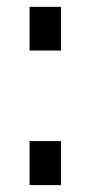

<svg xmlns="http://www.w3.org/2000/svg" viewBox="-20 -538 263 558"><path d="M65.9 -391.1V-518.1H157.2V-391.1ZM65.9 0V-127.9H157.2V0Z"/></svg>

Font: Rawline SemiBold
Style: Regular
Weight: 600
Designer: Matt McInerney, Pablo Impallari, Rodrigo Fuenzalida
Foundry: Matt McInerney, Pablo Impallari, Rodrigo Fuenzalida
Version: Version 4.020;PS 004.020;hotconv 1.0.88;makeotf.lib2.5.64775